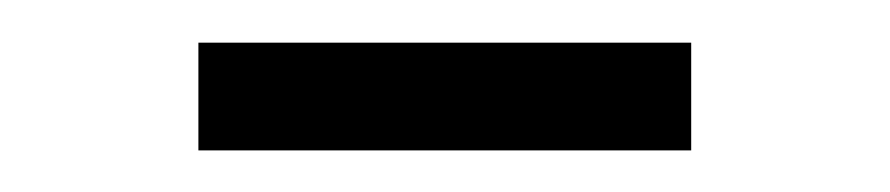

<svg xmlns="http://www.w3.org/2000/svg" viewBox="-20 -326 417 90"><path d="M73 -255.5V-306H304V-255.5Z"/></svg>

Font: Encode Sans SemiCondensed Light
Style: Regular
Weight: 300
Width: 4
Designer: Multiple Designers
Foundry: Impallari Type
Version: Version 3.002